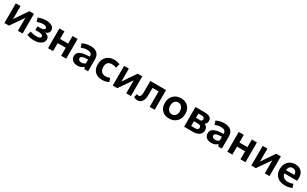

<svg xmlns="http://www.w3.org/2000/svg" viewBox="330 -2296 6567 4107"><g transform="rotate(30 3614.0 -243.0)"><path d="M72 0V-486H189V-165L407 -486H521V0H405V-320L183 0Z M797 7Q704 7 623 -28L651 -122Q725 -95 805 -95Q909 -95 909 -148Q909 -174 876 -188Q843 -202 784 -202H719V-291H790Q839 -291 867.5 -305.5Q896 -320 896 -344Q896 -368 870 -381.5Q844 -395 798 -395Q735 -395 656 -365L629 -454Q716 -496 818 -496Q910 -496 965 -461Q1020 -426 1020 -366Q1020 -325 995 -297Q970 -269 927 -260Q978 -250 1006.5 -220.5Q1035 -191 1035 -148Q1035 -78 969.5 -35.5Q904 7 797 7Z M1148 0V-488H1273V-300H1472V-488H1597V0H1472V-198H1273V0Z M1877 10Q1800 10 1754.5 -29.5Q1709 -69 1709 -135Q1709 -212 1782 -249.5Q1855 -287 2012 -289V-302Q2012 -390 1892 -390Q1825 -390 1748 -360L1718 -449Q1807 -496 1919 -496Q2027 -496 2082.5 -443.5Q2138 -391 2138 -292V0H2046L2028 -48Q1972 10 1877 10ZM1837 -152Q1837 -124 1859.5 -107Q1882 -90 1919 -90Q1974 -90 2012 -125V-218Q1919 -217 1878 -201Q1837 -185 1837 -152Z M2486 10Q2371 10 2306.5 -54Q2242 -118 2242 -232Q2242 -352 2312.5 -424Q2383 -496 2501 -496Q2580 -496 2644 -467L2617 -366Q2562 -388 2505 -388Q2440 -388 2406 -351.5Q2372 -315 2372 -246Q2372 -173 2409 -133Q2446 -93 2514 -93Q2564 -93 2618 -116L2646 -28Q2576 10 2486 10Z M2747 0V-486H2864V-165L3082 -486H3196V0H3080V-320L2858 0Z M3357 10Q3306 10 3266 -18L3288 -102Q3315 -88 3334 -88Q3363 -88 3378.5 -117.5Q3394 -147 3394 -202V-487H3783V0H3659V-382H3509V-209Q3509 -103 3469.5 -46.5Q3430 10 3357 10Z M4139 10Q4028 10 3962.5 -57Q3897 -124 3897 -235Q3897 -353 3967.5 -424.5Q4038 -496 4154 -496Q4264 -496 4329.5 -429.5Q4395 -363 4395 -251Q4395 -134 4324.5 -62Q4254 10 4139 10ZM4150 -98Q4203 -98 4234.5 -136Q4266 -174 4266 -238Q4266 -306 4232 -347Q4198 -388 4142 -388Q4089 -388 4057.5 -350Q4026 -312 4026 -246Q4026 -179 4060 -138.5Q4094 -98 4150 -98Z M4509 0V-488H4730Q4910 -488 4910 -372Q4910 -308 4857 -276Q4937 -244 4937 -157Q4937 -86 4881.5 -43Q4826 0 4734 0ZM4633 -398V-293H4753Q4787 -312 4787 -344Q4787 -398 4711 -398ZM4633 -90H4736Q4810 -90 4810 -147Q4810 -175 4790 -191Q4770 -207 4734 -207H4633Z M5182 10Q5105 10 5059.5 -29.5Q5014 -69 5014 -135Q5014 -212 5087 -249.5Q5160 -287 5317 -289V-302Q5317 -390 5197 -390Q5130 -390 5053 -360L5023 -449Q5112 -496 5224 -496Q5332 -496 5387.5 -443.5Q5443 -391 5443 -292V0H5351L5333 -48Q5277 10 5182 10ZM5142 -152Q5142 -124 5164.5 -107Q5187 -90 5224 -90Q5279 -90 5317 -125V-218Q5224 -217 5183 -201Q5142 -185 5142 -152Z M5577 0V-488H5702V-300H5901V-488H6026V0H5901V-198H5702V0Z M6170 0V-486H6287V-165L6505 -486H6619V0H6503V-320L6281 0Z M7001 10Q6877 10 6805 -57.5Q6733 -125 6733 -242Q6733 -355 6799.5 -425.5Q6866 -496 6975 -496Q7072 -496 7129 -438Q7186 -380 7186 -280Q7186 -248 7180 -208H6865Q6888 -87 7021 -87Q7083 -87 7144 -112L7173 -24Q7091 10 7001 10ZM6966 -398Q6873 -398 6862 -286H7066Q7066 -339 7039.5 -368.5Q7013 -398 6966 -398Z"/></g></svg>

Font: Cantarell
Style: Bold
Weight: 700
Designer: Dave Crossland, Nikolaus Waxweiler, Florian Fecher, Jacques Le Bailly, Eben Sorkin, Alexei Vanyashin, Alexios Zavras, Em
Version: Version 0.303